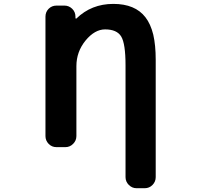

<svg xmlns="http://www.w3.org/2000/svg" viewBox="-20 -784 1040 1000"><path d="M691.4 196.3Q668 196.3 650.9 179.2Q633.8 162.1 633.8 138.7V-444.3Q633.8 -556.6 611.3 -593.8Q588.9 -630.9 527.3 -630.9Q473.6 -630.9 425.8 -573.2Q377.9 -514.6 377.9 -439.5V-75.2Q377.9 -51.8 360.8 -34.7Q343.8 -17.6 320.3 -17.6H274.4Q250 -17.6 233.4 -34.7Q216.8 -51.8 216.8 -75.2V-697.3Q216.8 -721.7 233.4 -738.3Q250 -754.9 274.4 -754.9H315.4Q338.9 -754.9 356 -738.3Q373 -721.7 373 -697.3V-690.4Q373 -688.5 374.5 -687.5Q376 -686.5 377.9 -687.5Q456.1 -763.7 570.3 -763.7Q683.6 -763.7 737.3 -694.3Q764.6 -659.2 778.3 -603.5Q791 -547.9 791 -472.7V138.7Q791 162.1 774.4 179.2Q757.8 196.3 733.4 196.3Z"/></svg>

Font: Rounded Mgen+ 2m bold
Style: Bold
Weight: 700
Designer: [Source Han Sans]
Ryoko NISHIZUKA  (kana & ideographs); Paul D. Hunt (Latin, Greek & Cyrillic); Wenlong ZHANG  (bopomofo
Version: Version 1.059.20150602